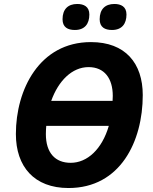

<svg xmlns="http://www.w3.org/2000/svg" viewBox="-20 -937 770 967"><path d="M544 -786C594 -786 617 -817 617 -864C617 -904 589 -917 556 -917C509 -917 482 -890 482 -840C482 -800 508 -786 544 -786ZM357 -786C407 -786 430 -817 430 -864C430 -904 402 -917 369 -917C322 -917 295 -890 295 -840C295 -800 321 -786 357 -786ZM325 10C586 10 699 -225 699 -458C699 -619 611 -725 438 -725C178 -725 60 -485 60 -262C60 -98 152 10 325 10ZM547 -429H238C274 -530 343 -599 426 -599C506 -599 548 -542 548 -454C548 -443 547 -433 547 -429ZM336 -117C258 -117 211 -167 211 -262C211 -276 212 -294 213 -303H528C494 -186 420 -117 336 -117Z"/></svg>

Font: Noto Sans
Style: Bold Italic
Weight: 700
Italic angle: -12°
Designer: Monotype Design Team
Foundry: Monotype Imaging Inc.
Version: Version 2.013